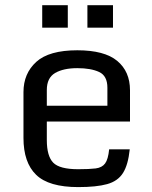

<svg xmlns="http://www.w3.org/2000/svg" viewBox="-20 -725 596 755"><path d="M72.3 -182.6V-362.8Q72.3 -436 122.6 -481.7Q172.9 -527.3 284.2 -527.3Q390.6 -527.3 440.9 -485.6Q491.2 -443.8 491.2 -370.1V-247.1H164.1V-174.3Q164.1 -111.3 189.2 -85.4Q214.4 -59.6 287.6 -59.6Q331.1 -59.6 356.2 -62.7Q381.3 -65.9 393.3 -82.3Q405.3 -98.6 409.2 -137.7H490.2Q483.9 -76.7 463.6 -44.7Q443.4 -12.7 401.4 -1Q359.4 10.7 287.6 10.7Q171.9 10.7 122.1 -37.6Q72.3 -85.9 72.3 -182.6ZM402.3 -309.1V-379.9Q402.3 -426.8 369.9 -441.9Q337.4 -457 284.2 -457Q229.5 -457 196.8 -438Q164.1 -418.9 164.1 -371.1V-309.1ZM146 -704.6H246.6V-616.2H146ZM323.7 -704.6H424.3V-616.2H323.7Z"/></svg>

Font: Monda
Style: Regular
Weight: 400
Designer: Vernon Adams
Foundry: Vernon Adams
Version: Version 2.100; ttfautohint (v1.8.3)